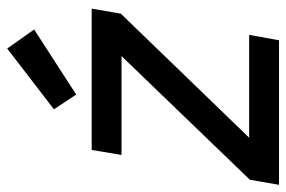

<svg xmlns="http://www.w3.org/2000/svg" viewBox="-160 -645 796 534"><g transform="rotate(-90 238.0 -378.0)"><path d="M-9 0 5 -81 349 -438H74L88 -521H481L467 -440L122 -83H408L393 0ZM242 -564 201 -626 370 -756 423 -681Z"/></g></svg>

Font: DM Sans 10pt Medium
Style: Italic
Weight: 500
Italic angle: -10°
Version: Version 4.004;gftools[0.9.30]